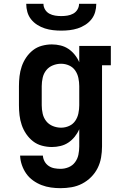

<svg xmlns="http://www.w3.org/2000/svg" viewBox="-20 -760 640 1003"><path d="M296 223Q271 223 246 219.5Q221 216 197.5 207Q174 198 153 183Q132 168 117.5 147.5Q103 127 94.5 102.5Q86 78 85 53H204Q205 69 213 83.5Q221 98 234.5 107Q248 116 264 119Q280 122 296 122Q318 122 338.5 113.5Q359 105 372 87.5Q385 70 389.5 48.5Q394 27 394 5V-85Q385 -64 370.5 -46Q356 -28 337.5 -15.5Q319 -3 296.5 2.5Q274 8 251 8Q225 8 199 1Q173 -6 152.5 -22Q132 -38 117 -60Q102 -82 93.5 -107Q85 -132 82 -158Q79 -184 79 -210V-310Q79 -336 82 -362Q85 -388 93.5 -413Q102 -438 117 -460Q132 -482 152.5 -498Q173 -514 199 -521Q225 -528 251 -528Q274 -528 296.5 -522.5Q319 -517 337.5 -504.5Q356 -492 370.5 -474Q385 -456 394 -435V-520H559V-419H513V5Q513 34 508 63Q503 92 490 118Q477 144 456 165Q435 186 409 199.5Q383 213 354 218Q325 223 296 223ZM299 -93Q321 -93 341 -102Q361 -111 373 -128.5Q385 -146 389.5 -167.5Q394 -189 394 -210V-310Q394 -331 389.5 -352.5Q385 -374 373 -391.5Q361 -409 341 -418Q321 -427 299 -427Q277 -427 256 -418.5Q235 -410 221.5 -393Q208 -376 203 -354Q198 -332 198 -310V-210Q198 -188 203 -166Q208 -144 221.5 -127Q235 -110 256 -101.5Q277 -93 299 -93ZM300 -600Q278 -600 256.5 -602.5Q235 -605 214.5 -611.5Q194 -618 175 -630Q156 -642 142.5 -659Q129 -676 123 -697Q117 -718 117 -740H207Q207 -724 215.5 -710Q224 -696 238 -688.5Q252 -681 268 -678.5Q284 -676 300 -676Q316 -676 332 -678.5Q348 -681 362 -688.5Q376 -696 384.5 -710Q393 -724 393 -740H483Q483 -718 477 -697Q471 -676 457.5 -659Q444 -642 425 -630Q406 -618 385.5 -611.5Q365 -605 343.5 -602.5Q322 -600 300 -600Z"/></svg>

Font: Iosevka Etoile
Style: Bold
Weight: 700
Designer: Belleve Invis
Foundry: Belleve Invis
Version: Version 28.1.0; ttfautohint (v1.8.4)